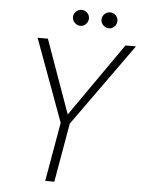

<svg xmlns="http://www.w3.org/2000/svg" viewBox="-58 -902 706 947"><g transform="rotate(5 295.0 -428.0)"><path d="M202 0 253 -292 103 -700H154L284 -336L538 -700H590L298 -292L247 0ZM308 -777Q292 -777 280 -789Q268 -801 268 -817Q268 -833 280 -844.5Q292 -856 308 -856Q324 -856 335.5 -844.5Q347 -833 347 -817Q347 -801 335.5 -789Q324 -777 308 -777ZM449 -777Q433 -777 421 -789Q409 -801 409 -817Q409 -833 421 -844.5Q433 -856 449 -856Q465 -856 476.5 -844.5Q488 -833 488 -817Q488 -801 476.5 -789Q465 -777 449 -777Z"/></g></svg>

Font: DM Sans 18pt ExtraLight
Style: Italic
Weight: 250
Italic angle: -10°
Designer: Colophon Foundry, Jonny Pinhorn
Foundry: Colophon Foundry
Version: Version 4.004;gftools[0.9.30]